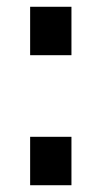

<svg xmlns="http://www.w3.org/2000/svg" viewBox="-20 -547 300 567"><path d="M69 -384V-527H191V-384ZM69 0V-143H191V0Z"/></svg>

Font: Archivo Condensed
Style: Bold
Weight: 700
Width: 3
Designer: Hector Gatti
Foundry: Omnibus-Type
Version: Version 2.001